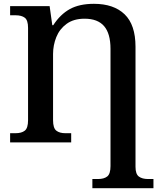

<svg xmlns="http://www.w3.org/2000/svg" viewBox="-20 -746 846 1006"><path d="M464 192H493Q525 192 542 178.5Q559 165 559 124V-490Q559 -570 525.5 -609Q492 -648 423 -648Q366 -648 329 -621Q292 -594 275 -551.5Q258 -509 258 -463V-116Q258 -75 275 -61.5Q292 -48 323 -48H353V0H33V-48H61Q93 -48 110 -61.5Q127 -75 127 -116V-600Q127 -640 110 -653Q93 -666 61 -666H33V-714H240L254 -614H259Q296 -671 346 -698.5Q396 -726 472 -726Q576 -726 633 -671Q690 -616 690 -501V128Q690 166 707.5 179Q725 192 756 192H784V240H464Z"/></svg>

Font: Noto Serif SemiBold
Style: Regular
Weight: 600
Designer: Monotype Design Team
Foundry: Monotype Imaging Inc.
Version: Version 1.001